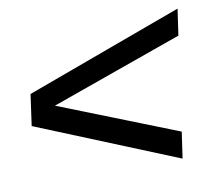

<svg xmlns="http://www.w3.org/2000/svg" viewBox="-62 -577 739 646"><g transform="rotate(-10 307.5 -254.0)"><path d="M583 -504 46 -307 31 -200 512 -4 525 -94 120 -254 570 -414Z"/></g></svg>

Font: Chivo
Style: Italic
Weight: 400
Italic angle: -8°
Designer: Hector Gatti
Foundry: Omnibus-Type
Version: Version 1.003;PS 001.003;hotconv 1.0.70;makeotf.lib2.5.58329